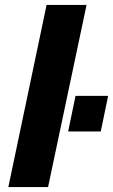

<svg xmlns="http://www.w3.org/2000/svg" viewBox="-20 -763 461 783"><path d="M14 0 170 -743H333L176 0ZM258 -227 288 -372H421L391 -227Z"/></svg>

Font: Saira
Style: Bold Italic
Weight: 700
Italic angle: -12°
Designer: Hector Gatti with collaboration of the Omnibus-Type team
Foundry: Omnibus-Type
Version: Version 1.100; ttfautohint (v1.8.3)